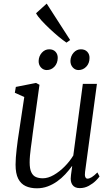

<svg xmlns="http://www.w3.org/2000/svg" viewBox="-20 -1006 606 1036"><path d="M179 10Q144 10 118.2 -2Q92.5 -14 78.2 -41.8Q64 -69.5 64 -117.5Q64 -134 65.5 -156Q67 -178 70 -202.5Q73 -227 76 -250.5Q79 -274 82.5 -293.5L111 -482.5L60 -505.5L65.5 -537L174.5 -558.5L193 -548.5L157 -289Q154.5 -268.5 151.8 -247.8Q149 -227 146.2 -206.8Q143.5 -186.5 141.8 -167Q140 -147.5 140 -130Q140 -95.5 148.8 -76.8Q157.5 -58 173.5 -51Q189.5 -44 211 -44Q239.5 -44 270.2 -61.8Q301 -79.5 328.8 -107.5Q356.5 -135.5 375.5 -167L427 -553.5H503L439 -78.5Q436.5 -60.5 440.2 -51.2Q444 -42 452 -42Q462 -42 475 -50Q488 -58 505.5 -75.5L517 -54Q512.5 -46.5 497.2 -31.2Q482 -16 459.5 -3.5Q437 9 410.5 9Q382.5 9 370.5 -9Q358.5 -27 362.5 -55Q362.5 -57 363.2 -63Q364 -69 365.2 -77.5Q366.5 -86 367.5 -94.5Q368.5 -103 369.5 -109.5L368.5 -110Q352 -87 332 -65.5Q312 -44 288 -27Q264 -10 236.8 0Q209.5 10 179 10ZM232 -628Q214 -628 201 -642Q188 -656 188.5 -677.5Q189.5 -703.5 206 -721.8Q222.5 -740 245.5 -740Q267.5 -740 279.8 -726.5Q292 -713 291.5 -693Q291 -665 274 -646.5Q257 -628 232 -628ZM403.5 -628Q385.5 -628 372.8 -642Q360 -656 360 -677.5Q361 -703.5 377.2 -721.8Q393.5 -740 416.5 -740Q438.5 -740 451 -726.5Q463.5 -713 463 -693Q463 -665 445.8 -646.5Q428.5 -628 403.5 -628ZM338.5 -776Q321.5 -787.5 297.5 -807.2Q273.5 -827 249 -850Q224.5 -873 204.2 -895Q184 -917 174.5 -934.5L232 -986.5L358.5 -790Z"/></svg>

Font: Merriweather 36pt Light
Style: Italic
Weight: 300
Italic angle: -7.8°
Version: Version 2.101